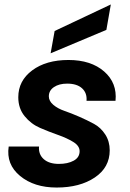

<svg xmlns="http://www.w3.org/2000/svg" viewBox="-20 -832 585 861"><path d="M472 -158Q472 -81 405 -36Q338 9 234 9Q133 9 70 -43Q7 -95 19 -175H155Q152 -140 176 -118.5Q200 -97 244 -97Q284 -97 310.5 -111.5Q337 -126 337 -154Q337 -178 308.5 -195.5Q280 -213 240 -227Q200 -241 159.5 -258.5Q119 -276 90.5 -311Q62 -346 62 -396Q62 -470 124.5 -516.5Q187 -563 287 -563Q388 -563 447 -511.5Q506 -460 498 -380H368Q371 -415 348 -436Q325 -457 281 -457Q245 -457 222 -441.5Q199 -426 199 -400Q199 -379 219 -362Q239 -345 269.5 -334.5Q300 -324 335.5 -308.5Q371 -293 401.5 -276.5Q432 -260 452 -229Q472 -198 472 -158ZM225 -693 477 -812 457 -698 207 -593Z"/></svg>

Font: Poppins SemiBold
Style: Italic
Weight: 600
Italic angle: -10°
Designer: Ninad Kale (Devanagari), Jonny Pinhorn (Latin)
Foundry: Indian Type Foundry
Version: Version 3.200;PS 1.000;hotconv 16.6.54;makeotf.lib2.5.65590